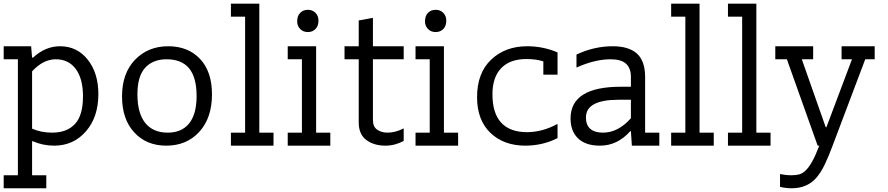

<svg xmlns="http://www.w3.org/2000/svg" viewBox="-20 -789 4809 1040"><path d="M230.8 160.3V230.8H0V160.3H76.9V-467.9H0V-538.5H148.7L153.8 -476.9H159Q225.6 -538.5 305.1 -538.5Q397.4 -538.5 455.1 -466Q512.8 -393.6 512.8 -279.5Q512.8 -155.1 445.5 -77.6Q378.2 0 273.1 0Q212.8 0 156.4 -24.4L153.8 -23.1V160.3ZM153.8 -92.3Q201.3 -70.5 262.8 -70.5Q342.3 -70.5 385.9 -117.3Q429.5 -164.1 429.5 -266.7Q429.5 -362.8 390.4 -415.4Q351.3 -467.9 282.1 -467.9Q214.1 -467.9 153.8 -402.6Z M641 -266.7Q641 -392.3 711.5 -465.4Q782.1 -538.5 891 -538.5Q998.7 -538.5 1063.5 -469.9Q1128.2 -401.3 1128.2 -278.2Q1128.2 -150 1059.6 -75Q991 0 880.8 0Q773.1 0 707.1 -71.8Q641 -143.6 641 -266.7ZM724.4 -278.2Q724.4 -175.6 766.7 -123.1Q809 -70.5 888.5 -70.5Q964.1 -70.5 1004.5 -120.5Q1044.9 -170.5 1044.9 -269.2Q1044.9 -369.2 1004.5 -418.6Q964.1 -467.9 882.1 -467.9Q809 -467.9 766.7 -422.4Q724.4 -376.9 724.4 -278.2Z M1230.8 -70.5H1307.7V-698.7H1230.8V-769.2H1384.6V-70.5H1461.5V0H1230.8Z M1538.5 -70.5H1615.4V-467.9H1538.5V-538.5H1692.3V-70.5H1769.2V0H1538.5ZM1589.7 -673.1Q1589.7 -702.6 1605.8 -719.2Q1621.8 -735.9 1647.4 -735.9Q1673.1 -735.9 1689.1 -719.2Q1705.1 -702.6 1705.1 -676.9Q1705.1 -648.7 1689.1 -632.1Q1673.1 -615.4 1647.4 -615.4Q1621.8 -615.4 1605.8 -632.1Q1589.7 -648.7 1589.7 -673.1Z M2067.9 0Q2005.1 0 1964.1 -30.8Q1923.1 -61.5 1923.1 -125.6V-467.9H1846.2V-538.5H1923.1V-678.2L2000 -692.3V-538.5H2166.7V-467.9H2000V-138.5Q2000 -102.6 2023.1 -86.5Q2046.2 -70.5 2079.5 -70.5Q2121.8 -70.5 2166.7 -93.6V-25.6Q2119.2 0 2067.9 0Z M2230.8 -70.5H2307.7V-467.9H2230.8V-538.5H2384.6V-70.5H2461.5V0H2230.8ZM2282.1 -673.1Q2282.1 -702.6 2298.1 -719.2Q2314.1 -735.9 2339.7 -735.9Q2365.4 -735.9 2381.4 -719.2Q2397.4 -702.6 2397.4 -676.9Q2397.4 -648.7 2381.4 -632.1Q2365.4 -615.4 2339.7 -615.4Q2314.1 -615.4 2298.1 -632.1Q2282.1 -648.7 2282.1 -673.1Z M3000 -41Q2919.2 0 2825.6 0Q2709 0 2636.5 -69.2Q2564.1 -138.5 2564.1 -262.8Q2564.1 -393.6 2640.4 -466Q2716.7 -538.5 2835.9 -538.5Q2921.8 -538.5 3000 -505.1V-384.6H2923.1V-456.4Q2885.9 -469.2 2830.8 -469.2Q2742.3 -469.2 2694.9 -419.9Q2647.4 -370.5 2647.4 -278.2Q2647.4 -175.6 2694.9 -124.4Q2742.3 -73.1 2834.6 -73.1Q2917.9 -73.1 3000 -117.9Z M3102.6 -493.6Q3198.7 -538.5 3298.7 -538.5Q3385.9 -538.5 3430.1 -498.7Q3474.4 -459 3474.4 -370.5V-70.5H3551.3V0H3402.6L3397.4 -78.2H3393.6Q3324.4 0 3229.5 0Q3152.6 0 3111.5 -39.1Q3070.5 -78.2 3070.5 -147.4Q3070.5 -319.2 3343.6 -319.2H3397.4V-373.1Q3397.4 -419.2 3371.2 -443.6Q3344.9 -467.9 3287.2 -467.9Q3202.6 -467.9 3102.6 -423.1ZM3330.8 -248.7Q3153.8 -248.7 3153.8 -152.6Q3153.8 -111.5 3177.6 -91Q3201.3 -70.5 3246.2 -70.5Q3328.2 -70.5 3397.4 -148.7V-248.7Z M3615.4 -70.5H3692.3V-698.7H3615.4V-769.2H3769.2V-70.5H3846.2V0H3615.4Z M3923.1 -70.5H4000V-698.7H3923.1V-769.2H4076.9V-70.5H4153.8V0H3923.1Z M4666.7 -467.9 4488.5 3.8Q4467.9 59 4447.4 101.9Q4426.9 144.9 4402.6 173.1Q4378.2 201.3 4344.9 216Q4311.5 230.8 4267.9 230.8Q4237.2 230.8 4205.1 223.1V153.8Q4235.9 160.3 4266.7 160.3Q4291 160.3 4308.3 155.8Q4325.6 151.3 4342.9 135.3Q4360.3 119.2 4378.2 87.8Q4396.2 56.4 4417.9 0H4409L4242.3 -467.9H4179.5V-538.5H4384.6V-467.9H4323.1L4452.6 -100H4456.4L4594.9 -467.9H4538.5V-538.5H4717.9V-467.9Z"/></svg>

Font: Slabo 13px
Style: Regular
Weight: 400
Designer: John Hudson
Foundry: Tiro Typeworks Ltd.
Version: Version 1.02 Build 005a